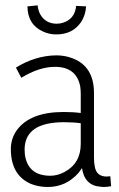

<svg xmlns="http://www.w3.org/2000/svg" viewBox="-20 -708 457 735"><path d="M376 7.8Q390.6 7.8 405.3 4.9L402.3 -33.2Q395.5 -32.2 387.7 -32.2Q349.6 -32.2 342.8 -70.3Q339.8 -85 339.8 -104.5V-351.6Q339.8 -453.1 258.8 -484.4Q229.5 -496.1 195.3 -496.1Q115.2 -495.1 41 -449.2L61.5 -410.2Q129.9 -452.1 190.4 -452.1Q272.5 -452.1 287.1 -377Q289.1 -363.3 289.1 -348.6V-275.4Q260.7 -279.3 223.6 -279.3Q94.7 -279.3 43.9 -209Q21.5 -176.8 21.5 -137.7Q21.5 -37.1 98.6 -3.9Q127.9 7.8 163.1 7.8Q232.4 7.8 280.3 -45.9Q287.1 -54.7 293.9 -64.5Q303.7 2 364.3 6.8Q370.1 7.8 376 7.8ZM172.9 -35.2Q86.9 -35.2 75.2 -116.2Q74.2 -126 74.2 -137.7Q76.2 -239.3 222.7 -240.2Q260.7 -240.2 289.1 -236.3V-157.2Q289.1 -82 225.6 -48.8Q199.2 -35.2 172.9 -35.2ZM85 -683.6Q85.9 -613.3 145.5 -586.9Q168.9 -576.2 195.3 -576.2Q257.8 -576.2 290 -623Q307.6 -649.4 309.6 -683.6L271.5 -685.5Q266.6 -635.7 221.7 -621.1Q209 -617.2 197.3 -617.2Q153.3 -617.2 132.8 -655.3Q126 -669.9 124 -687.5Z"/></svg>

Font: Yaldevi Colombo Light
Style: Regular
Weight: 300
Designer: Sol Matas, Denzil Rajitha, Kosala Senevirathne and Pathum Egodawatta
Foundry: Mooniak
Version: Version 1.020 ; ttfautohint (v1.6)